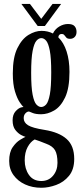

<svg xmlns="http://www.w3.org/2000/svg" viewBox="-20 -682 415 952"><path d="M185 249Q140.5 249 104.5 232.5Q68.5 216 47 186.2Q25.5 156.5 25.5 116Q25.5 73 42.8 48Q60 23 79.8 11.2Q99.5 -0.5 106.5 -3.5Q101 -4.5 85.5 -12.2Q70 -20 56.2 -37.5Q42.5 -55 42.5 -85.5Q42.5 -114 57.5 -130.5Q72.5 -147 87 -150Q93.5 -151.5 96.5 -151.5Q90.5 -156 77.8 -174.8Q65 -193.5 54.2 -228.8Q43.5 -264 43.5 -318Q43.5 -397 66 -443Q88.5 -489 121.5 -509Q154.5 -529 186 -529Q217 -529 242.5 -516Q253 -538 274 -550.5Q295 -563 317 -563Q340.5 -563 350 -552Q359.5 -541 359.5 -524Q359.5 -508 350.5 -498.8Q341.5 -489.5 327.5 -489.5Q314.5 -489.5 309 -495.5Q303.5 -501.5 299.2 -507.5Q295 -513.5 285.5 -513.5Q271 -513.5 269 -497Q296 -471 310.2 -427Q324.5 -383 324.5 -325.5Q324.5 -244.5 302.8 -198.8Q281 -153 248.5 -134.2Q216 -115.5 184 -115.5Q158.5 -115.5 143.5 -121.2Q128.5 -127 125.5 -128.5Q123.5 -129 123 -129Q114.5 -129 106 -120Q97.5 -111 97.5 -96Q97.5 -74.5 119 -61Q140.5 -47.5 200.5 -38Q272.5 -26.5 310.2 7Q348 40.5 348 106Q348 158.5 322 190Q296 221.5 258.2 235.2Q220.5 249 185 249ZM184 -151.5Q197.5 -151.5 208.8 -164Q220 -176.5 227 -213.2Q234 -250 234 -323.5Q234 -394 227 -430.5Q220 -467 209 -480Q198 -493 185 -493Q172 -493 160.5 -479.8Q149 -466.5 141.8 -429.8Q134.5 -393 134.5 -321Q134.5 -248.5 141.8 -212.2Q149 -176 160.5 -163.8Q172 -151.5 184 -151.5ZM185 215.5Q221 215.5 243 189.2Q265 163 265 125.5Q265 83.5 252.8 62.8Q240.5 42 208.5 30.5Q193.5 24 176.5 18Q159.5 12 152 9.5Q131.5 20.5 117 47.2Q102.5 74 102.5 113Q102.5 155 123.5 185.2Q144.5 215.5 185 215.5ZM167 -553 86 -662.5H128.5L184.5 -588.5L240.5 -662.5H283L202.5 -553Z"/></svg>

Font: Imbue 10pt Medium
Style: Regular
Weight: 500
Designer: Tyler Finck
Foundry: Etcetera Type Company
Version: Version 1.102; ttfautohint (v1.8.3)